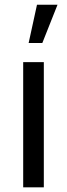

<svg xmlns="http://www.w3.org/2000/svg" viewBox="-20 -808 289 828"><path d="M228 -787.5 162.5 -622.5H103.5L139.5 -787.5ZM169 0V-540H80V0Z"/></svg>

Font: Hauora Medium
Style: Regular
Weight: 500
Designer: Wayne Shih
Foundry: WCYS
Version: Version 1.001;hotconv 1.0.109;makeotfexe 2.5.65596